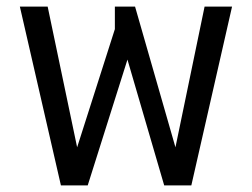

<svg xmlns="http://www.w3.org/2000/svg" viewBox="-20 -560 761 580"><path d="M365 -380 476 0H558L681 -540H598L510 -115L388 -540H327V-472L213 -115L124 -540H40L164 0H245Z"/></svg>

Font: Kanit Light
Style: Regular
Weight: 300
Designer: Katatrad Team
Foundry: CadsonDemak
Version: Version 1.000;PS 001.000;hotconv 1.0.88;makeotf.lib2.5.64775